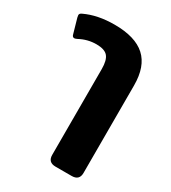

<svg xmlns="http://www.w3.org/2000/svg" viewBox="-172 -630 782 876"><g transform="rotate(30 219.0 -192.0)"><path d="M221 117V-335Q221 -382 204 -401.5Q187 -421 144 -421Q98 -421 57 -399Q47 -394 42 -394Q32 -394 29 -406L7 -483L5 -495Q5 -504 17 -509Q82 -540 171 -540Q280 -540 333 -492Q386 -444 386 -344V117Q386 156 346 156H261Q221 156 221 117Z"/></g></svg>

Font: Mitr Medium
Style: Regular
Weight: 500
Designer: Thanarat Vachiruckul
Foundry: Cadson Demak
Version: Version 1.003